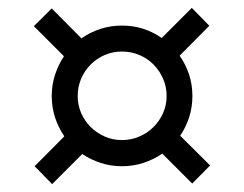

<svg xmlns="http://www.w3.org/2000/svg" viewBox="-20 -580 620 488"><path d="M142.5 -437 66 -513.5 111.5 -558.5 187 -482.5Q209 -498 235 -506.5Q261 -515 290 -515Q318.5 -515 344 -506.8Q369.5 -498.5 391 -483.5L467.5 -560L512 -514.5L436.5 -438.5Q452 -416.5 460.5 -390.8Q469 -365 469 -336Q469 -307.5 460.8 -282Q452.5 -256.5 438 -235L514 -159.5L468.5 -113.5L392.5 -189.5Q370.5 -174.5 344.5 -166Q318.5 -157.5 290 -157.5Q261.5 -157.5 236.2 -165.8Q211 -174 189 -188.5L112.5 -112L68 -157.5L143.5 -233.5Q128.5 -255.5 120 -281.2Q111.5 -307 111.5 -336Q111.5 -364.5 119.8 -389.8Q128 -415 142.5 -437ZM290 -224Q313.5 -224 334.2 -233Q355 -242 370.2 -257.2Q385.5 -272.5 394.5 -292.8Q403.5 -313 403.5 -336Q403.5 -359.5 394.5 -380Q385.5 -400.5 370.2 -416Q355 -431.5 334.2 -440.2Q313.5 -449 290 -449Q266.5 -449 246.2 -440.2Q226 -431.5 210.5 -416Q195 -400.5 186.2 -380Q177.5 -359.5 177.5 -336Q177.5 -313 186.2 -292.8Q195 -272.5 210.5 -257.2Q226 -242 246.2 -233Q266.5 -224 290 -224Z"/></svg>

Font: LatoCHI
Style: Regular
Weight: 400
Designer: Lukasz Dziedzic
Foundry: tyPoland Lukasz Dziedzic
Version: Version 1.104